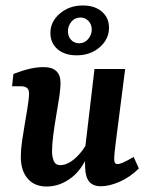

<svg xmlns="http://www.w3.org/2000/svg" viewBox="-20 -673 542 701"><path d="M150 8Q106 8 81 -21Q56 -50 56 -100Q56 -127 60.5 -157.5Q65 -188 70 -217.5Q75 -247 79 -271Q81 -285 83.5 -301.5Q86 -318 86 -331Q86 -346 78.5 -352Q71 -358 57 -358H24L29 -403Q63 -416 89 -422Q115 -428 139 -428Q201 -428 201 -370Q201 -361 200 -350Q199 -339 197 -323Q192 -290 185.5 -252.5Q179 -215 174.5 -180Q170 -145 170 -121Q170 -100 176.5 -85Q183 -70 200 -70Q217 -70 235.5 -81Q254 -92 272 -113Q290 -134 304 -162L313 -135Q286 -60 243 -26Q200 8 150 8ZM348 7Q320 7 306 -9.5Q292 -26 291 -60Q290 -74 290.5 -93.5Q291 -113 291 -133L325 -421H437L402 -148Q400 -132 398.5 -117Q397 -102 397 -91Q397 -74 409 -74Q417 -74 430.5 -80Q444 -86 468 -100L487 -58Q456 -27 418 -10Q380 7 348 7ZM260 -471Q216 -471 190 -493.5Q164 -516 164 -553Q164 -594 198.5 -623.5Q233 -653 282 -653Q326 -653 352 -630.5Q378 -608 378 -572Q378 -530 344 -500.5Q310 -471 260 -471ZM269 -515Q289 -515 302 -530.5Q315 -546 315 -565Q315 -584 303 -596.5Q291 -609 274 -609Q253 -609 240.5 -593.5Q228 -578 228 -559Q228 -540 239.5 -527.5Q251 -515 269 -515Z"/></svg>

Font: Yrsa SemiBold
Style: Italic
Weight: 600
Italic angle: -7.10001°
Version: Version 2.004